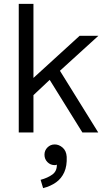

<svg xmlns="http://www.w3.org/2000/svg" viewBox="-20 -685 529 993"><path d="M77 0V-665H153V-282L392 -500H489L290 -319L488 0H406L237 -272L153 -193V0ZM263 169Q241 169 225.5 153.5Q210 138 210 115Q210 93 225.5 77.5Q241 62 263 62Q285 62 304 78.5Q323 95 325 126Q327 173 312.5 205.5Q298 238 270 258Q242 278 203 288L190 245Q227 235 251 217.5Q275 200 274 166Q272 168 268.5 168.5Q265 169 263 169Z"/></svg>

Font: Nata Sans
Style: Regular
Weight: 400
Designer: Daniel Uzquiano Cruz
Version: Version 1.001